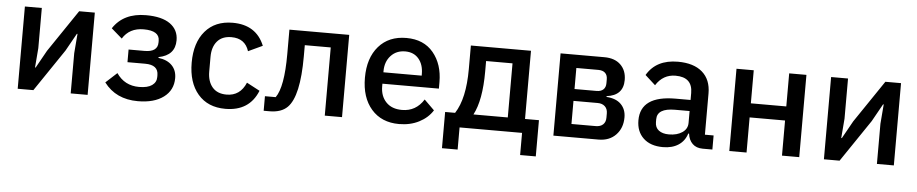

<svg xmlns="http://www.w3.org/2000/svg" viewBox="-40 -801 5774 1209"><g transform="rotate(5 2847.0 -196.0)"><path d="M78 0V-520H185V-266L175 -143H179L241 -254L421 -520H520V0H413V-254L423 -377H419L357 -266L177 0Z M838 12Q699 12 624 -88L695 -153Q746 -78 838 -78Q892 -78 919.5 -97.5Q947 -117 947 -150V-162Q947 -227 864 -227H752V-307H853Q936 -307 936 -368V-379Q936 -442 836 -442Q746 -442 703 -372L635 -431Q701 -532 843 -532Q944 -532 996 -494.5Q1048 -457 1048 -391Q1048 -296 944 -276V-271Q1000 -264 1030 -233Q1060 -202 1060 -153Q1060 -77 1000.5 -32.5Q941 12 838 12Z M1391 12Q1280 12 1217.5 -61Q1155 -134 1155 -260Q1155 -386 1217.5 -459Q1280 -532 1391 -532Q1540 -532 1592 -404L1502 -362Q1477 -441 1391 -441Q1332 -441 1301 -404.5Q1270 -368 1270 -306V-213Q1270 -151 1301 -114.5Q1332 -78 1391 -78Q1477 -78 1513 -164L1596 -120Q1543 12 1391 12Z M1633 3V-89H1701Q1750 -157 1750 -365V-520H2128V0H2019V-431H1855V-360Q1855 -108 1783 -36Q1744 3 1670 3Z M2489 12Q2378 12 2314 -61.5Q2250 -135 2250 -260Q2250 -385 2314 -458.5Q2378 -532 2489 -532Q2599 -532 2659.5 -459Q2720 -386 2720 -273V-232H2363V-215Q2363 -154 2399 -116Q2435 -78 2500 -78Q2588 -78 2637 -156L2701 -93Q2671 -45 2615.5 -16.5Q2560 12 2489 12ZM2489 -447Q2433 -447 2398 -409Q2363 -371 2363 -311V-304H2605V-314Q2605 -374 2574 -410.5Q2543 -447 2489 -447Z M2772 140V-89H2835Q2897 -184 2897 -371V-520H3277V-89H3365V140H3266V0H2871V140ZM2951 -89H3168V-431H3001V-365Q3001 -183 2951 -89Z M3464 0V-520H3741Q3807 -520 3844 -484Q3881 -448 3881 -388Q3881 -290 3776 -277V-272Q3837 -268 3868.5 -236Q3900 -204 3900 -153Q3900 -86 3859 -43Q3818 0 3749 0ZM3571 -83H3724Q3754 -83 3770.5 -98.5Q3787 -114 3787 -142V-169Q3787 -197 3770 -213Q3753 -229 3724 -229H3571ZM3571 -304H3710Q3738 -304 3753 -318Q3768 -332 3768 -358V-383Q3768 -409 3753 -423Q3738 -437 3710 -437H3571Z M4469 0H4408Q4367 0 4343 -23.5Q4319 -47 4314 -87H4309Q4294 -39 4254.5 -13.5Q4215 12 4157 12Q4078 12 4033.5 -30Q3989 -72 3989 -143Q3989 -299 4211 -299H4305V-343Q4305 -443 4198 -443Q4119 -443 4074 -372L4009 -431Q4068 -532 4205 -532Q4305 -532 4359.5 -484.5Q4414 -437 4414 -350V-89H4469ZM4188 -71Q4239 -71 4272 -93.5Q4305 -116 4305 -154V-229H4213Q4100 -229 4100 -159V-141Q4100 -107 4123.5 -89Q4147 -71 4188 -71Z M4576 0V-520H4685V-311H4909V-520H5018V0H4909V-222H4685V0Z M5174 0V-520H5281V-266L5271 -143H5275L5337 -254L5517 -520H5616V0H5509V-254L5519 -377H5515L5453 -266L5273 0Z"/></g></svg>

Font: IBM Plex Sans Medm
Style: Regular
Weight: 500
Designer: Mike Abbink, Paul van der Laan, Pieter van Rosmalen
Foundry: Bold Monday
Version: Version 3.005